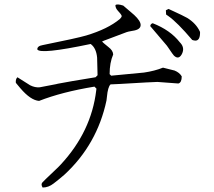

<svg xmlns="http://www.w3.org/2000/svg" viewBox="-20 -782 960 860"><path d="M876 -639Q877 -601 856 -600Q849 -600 841 -603Q774 -682 734 -710Q729 -714 724 -717L723 -736L735 -742Q807 -709 818 -702Q859 -677 876 -639ZM653 -665Q654 -675 664 -678Q743 -647 785 -593Q790 -588 794 -582Q807 -561 793 -537Q779 -514 759 -533Q757 -534 732 -571Q729 -575 727 -578Q719 -588 653 -665ZM794 -440Q794 -412 779 -408L685 -415Q668 -415 518 -406Q494 -405 475 -404Q463 -392 459 -349Q458 -338 457 -332Q415 -135 269 0Q245 21 220 40Q197 58 171 58Q162 44 170 35Q173 31 229 -22Q244 -36 253 -46Q389 -193 411 -377Q411 -381 412 -385L403 -394Q257 -370 155 -330Q117 -333 71 -387L51 -411Q49 -427 58 -436L115 -400Q137 -389 158 -391Q165 -392 231 -405L239 -407Q290 -417 408 -436L417 -445L415 -524Q411 -567 386 -585Q158 -537 147 -561Q147 -576 171 -580Q325 -611 366 -623Q463 -652 517 -697Q526 -706 525 -711Q523 -718 507 -735Q497 -746 497 -759Q504 -766 532 -757L581 -715Q610 -688 610 -670Q610 -649 574 -644Q551 -640 547 -638L446 -600Q441 -598 437 -596Q440 -592 466 -571Q486 -556 487 -538Q471 -501 471 -450L478 -443L625 -457Q673 -464 710 -479L762 -466Q784 -457 794 -440Z"/></svg>

Font: cwTeXKai
Style: Medium
Weight: 500
Version: Version 1.17